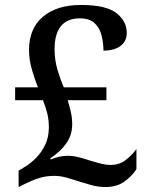

<svg xmlns="http://www.w3.org/2000/svg" viewBox="-20 -744 599 774"><path d="M404 10Q377 10 349.5 2.5Q322 -5 297 -13Q273 -21 248 -28Q223 -35 199 -35Q165 -35 137 -26Q109 -17 79 -2L55 10V-56L78 -70Q102 -84 124.5 -106.5Q147 -129 162 -160Q177 -191 177 -231Q177 -260 170.5 -287Q164 -314 153 -340H41V-392H133Q121 -421 109 -462Q97 -503 97 -543Q97 -629 153 -676.5Q209 -724 307 -724Q407 -724 449 -691.5Q491 -659 491 -611Q491 -578 466 -559Q441 -540 397 -540Q397 -571 389.5 -601Q382 -631 361.5 -650.5Q341 -670 302 -670Q251 -670 225.5 -638.5Q200 -607 200 -546Q200 -501 212.5 -460Q225 -419 237 -392H409V-340H253Q260 -316 265.5 -293Q271 -270 271 -242Q271 -200 247.5 -166.5Q224 -133 182 -105L185 -101Q200 -108 218 -112Q236 -116 253 -116Q273 -116 296 -110.5Q319 -105 345 -96Q368 -89 388 -84Q408 -79 425 -79Q460 -79 485.5 -98Q511 -117 530 -143V-62Q512 -34 481.5 -12Q451 10 404 10Z"/></svg>

Font: Noto Nastaliq Urdu Medium
Style: Regular
Weight: 500
Designer: Monotype Design Team (Patrick Giasson: type design, Kamal Mansour: OpenType code, Glenda Bellarosa). Updated by Simon Co
Foundry: Monotype Imaging Inc., Simon Cozens
Version: Version 3.007